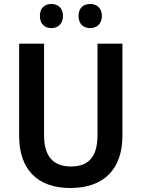

<svg xmlns="http://www.w3.org/2000/svg" viewBox="-20 -933 710 963"><path d="M180 -853C180 -812 205 -792 238 -792C270 -792 296 -813 296 -853C296 -893 270 -913 238 -913C205 -913 180 -894 180 -853ZM374 -853C374 -812 399 -792 432 -792C465 -792 491 -813 491 -853C491 -893 465 -913 432 -913C399 -913 374 -894 374 -853ZM594 -252V-714H469V-255C469 -152 429 -98 336 -98C247 -98 201 -149 201 -254V-714H76V-251C76 -85 166 10 333 10C507 10 594 -91 594 -252Z"/></svg>

Font: Noto Sans Thai Looped SemiCondensed SemiBold
Style: Regular
Weight: 600
Width: 4
Designer: Sasikarn Vongin, Ben Mitchell
Foundry: The Fontpad Ltd
Version: Version 1.001